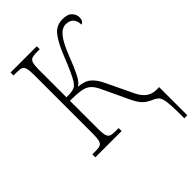

<svg xmlns="http://www.w3.org/2000/svg" viewBox="-268 -827 1143 1143"><g transform="rotate(-45 303.5 -255.0)"><path d="M582 210Q582 144 580 105Q578 66 572 45.5Q566 25 554 15.5Q542 6 523 -2Q496 -13 475 -32.5Q454 -52 434 -94L352 -268Q336 -301 316.5 -317.5Q297 -334 264 -339.5Q231 -345 174 -345V-110Q174 -73 179 -54.5Q184 -36 197 -30.5Q210 -25 235 -25H264V0H43V-25H71Q96 -25 109 -30.5Q122 -36 127 -54Q132 -72 132 -108V-605Q132 -642 127 -660Q122 -678 109.5 -683.5Q97 -689 73 -689H43V-714H264V-689H236Q210 -689 197 -683.5Q184 -678 179 -660Q174 -642 174 -605V-374Q210 -374 227 -378Q244 -382 252 -389.5Q260 -397 269 -409Q294 -449 336 -555Q366 -632 398.5 -676Q431 -720 486 -720Q530 -720 548 -699.5Q566 -679 566 -657Q566 -623 543 -617Q543 -648 527 -666.5Q511 -685 479 -685Q446 -685 418 -650.5Q390 -616 358 -534Q332 -466 311.5 -425.5Q291 -385 267 -370Q318 -367 346.5 -343Q375 -319 396 -274L480 -99Q516 -27 583 -27H607V210Z"/></g></svg>

Font: Noto Serif SemiCondensed ExtraLight
Style: Regular
Weight: 200
Width: 4
Designer: Monotype Design Team
Foundry: Monotype Imaging Inc.
Version: Version 2.014